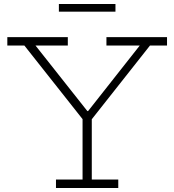

<svg xmlns="http://www.w3.org/2000/svg" viewBox="-20 -937 869 957"><path d="M727.5 -710 435 -339.5H394.5L101.5 -710H16.5V-752H318V-710H157L429.5 -365.5L391.5 -383.5H437.5L405 -365.5L676.5 -710H510.5V-752H812.5V-710ZM437.5 -373.5V-42H569.5V0H259V-42H391.5V-373.5ZM555.5 -917V-879H273.5V-917Z"/></svg>

Font: Hepta Slab ExtraLight Light
Style: Regular
Weight: 300
Version: Version 1.100